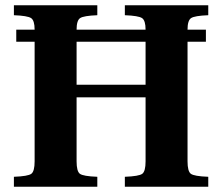

<svg xmlns="http://www.w3.org/2000/svg" viewBox="-20 -712 847 732"><path d="M33 0V-38Q87 -40 99.5 -49.5Q112 -59 112 -97V-553H42V-599H112Q112 -634 98.5 -643Q85 -652 33 -654V-692H351V-654Q299 -652 285.5 -643Q272 -634 272 -599H535Q535 -634 521.5 -643Q508 -652 456 -654V-692H774V-654Q722 -652 708.5 -643Q695 -634 695 -599H765V-553H695V-97Q695 -59 707.5 -49.5Q720 -40 774 -38V0H456V-38Q510 -40 522.5 -49.5Q535 -59 535 -97V-341H272V-97Q272 -59 284.5 -49.5Q297 -40 351 -38V0ZM272 -389H535V-553H272Z"/></svg>

Font: Heuristica
Style: Bold
Weight: 700
Version: Version 1.0.2